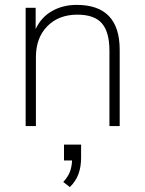

<svg xmlns="http://www.w3.org/2000/svg" viewBox="-20 -516 593 786"><path d="M470 -312V0H428V-308Q428 -385 397 -420.5Q366 -456 297 -456Q220 -456 173.5 -408.5Q127 -361 127 -282V0H85V-484H126V-397Q148 -445 192.5 -470.5Q237 -496 294 -496Q470 -496 470 -312ZM312 76V130Q312 166 301.5 195.5Q291 225 266 250L239 229Q259 207 266.5 186.5Q274 166 275 141H242V76Z"/></svg>

Font: wassup Sans
Style: Light
Weight: 200
Version: Version 2.001